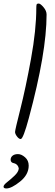

<svg xmlns="http://www.w3.org/2000/svg" viewBox="-57 -802 311 1084"><path d="M206 -720Q206 -506 106 -136Q74 -17 60 -17Q50 -17 39 -31.5Q28 -46 28 -57Q28 -68 58 -186.5Q88 -305 118 -469.5Q148 -634 148 -757Q148 -772 150 -777Q152 -782 161.5 -782Q171 -782 188.5 -761.5Q206 -741 206 -720ZM105 133Q105 184 56.5 223Q8 262 -21 262Q-37 262 -37 252Q-37 242 -16.5 226Q4 210 25.5 189.5Q47 169 49 150Q47 137 39.5 129.5Q32 122 24 120Q3 117 3 100Q3 86 14 77Q25 68 44.5 68Q64 68 84.5 86Q105 104 105 133Z"/></svg>

Font: Kalam Light
Style: Regular
Weight: 300
Version: Version 2.001;PS 1.0;hotconv 1.0.79;makeotf.lib2.5.61930; tt